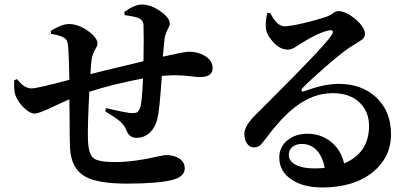

<svg xmlns="http://www.w3.org/2000/svg" viewBox="-20 -797 1824 847"><path d="M540 13Q413 13 358 -17Q294 -51 289 -143Q287 -178 287 -279Q286 -331 286 -359Q258 -347 216 -327Q151 -296 134 -296Q112 -296 87 -320Q63 -342 49 -374Q40 -397 43 -443L55 -448Q86 -407 119 -407Q145 -407 286 -445Q284 -553 281 -589Q279 -609 274.5 -618Q270 -627 259 -632Q247 -640 214 -646Q208 -647 205 -648L204 -661Q253 -691 284 -691Q326 -691 369 -660Q410 -630 410 -605Q410 -595 401 -581Q389 -560 385 -539Q381 -517 379 -470Q427 -483 543 -510Q592 -522 613 -527Q615 -642 613 -687Q612 -711 584 -720Q567 -725 533 -730Q531 -730 530 -730L528 -744Q574 -777 605 -777Q646 -777 688 -747Q729 -718 729 -693Q729 -684 720 -668Q708 -644 706 -626Q704 -611 701 -575Q699 -557 698 -547Q796 -569 812 -569Q852 -569 883 -551Q918 -530 918 -497Q918 -457 862 -457Q846 -457 817 -461Q760 -468 706 -463L694 -462Q694 -458 693 -451Q684 -312 674 -272Q665 -235 642 -213Q617 -189 582 -189Q549 -189 537 -224Q529 -246 502 -268Q486 -280 449 -303Q446 -305 444 -306L448 -320Q542 -298 562 -298Q579 -298 586 -302Q594 -308 600 -327Q607 -358 611 -451Q474 -425 374 -392Q366 -242 368 -181Q370 -119 391 -100.5Q412 -82 487 -82Q570 -82 678 -107Q706 -113 712 -113Q745 -113 769 -99Q795 -83 795 -54Q795 -17 739 -3Q675 13 540 13Z M1402 30Q1318 30 1266 -5Q1212 -41 1212 -102Q1212 -149 1249 -179Q1284 -207 1337 -207Q1390 -207 1433 -177Q1483 -141 1498 -76Q1606 -122 1608 -237Q1609 -303 1568 -343Q1525 -386 1447 -386Q1361 -386 1282 -325Q1223 -280 1152 -185Q1134 -161 1125 -154Q1113 -146 1096.5 -147Q1080 -148 1069 -165Q1057 -183 1058 -210Q1061 -244 1105 -288Q1124 -307 1172 -355Q1402 -584 1440 -638Q1451 -653 1447.5 -659.5Q1444 -666 1432 -663Q1387 -655 1304 -603Q1300 -601 1292 -595Q1267 -578 1251 -578Q1213 -578 1182 -615Q1154 -647 1152.5 -676.5Q1151 -706 1159 -739L1172 -740Q1202 -681 1235 -681Q1259 -681 1320 -695Q1375 -708 1417 -722Q1435 -728 1451 -740Q1463 -748 1472 -748Q1506 -748 1548 -712.5Q1590 -677 1590 -647Q1590 -634 1579 -624Q1572 -618 1552 -606Q1535 -596 1526 -590Q1484 -562 1411 -498Q1346 -441 1315 -409Q1308 -401 1310.5 -396.5Q1313 -392 1320 -394Q1323 -395 1329 -397Q1411 -427 1475 -427Q1574 -427 1638 -369Q1706 -306 1705 -202Q1704 -103 1625 -38Q1541 30 1402 30ZM1368 -54Q1384 -54 1412 -56Q1404 -105 1377.5 -133.5Q1351 -162 1312 -162Q1286 -162 1270 -149Q1254 -136 1254 -114Q1254 -86 1284.5 -70Q1315 -54 1368 -54Z"/></svg>

Font: GenRyuMin TW B
Style: Regular
Weight: 700
Version: Version 1.501;PS 1;hotconv 16.6.51;makeotf.lib2.5.65220